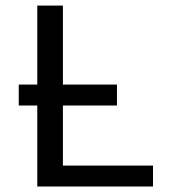

<svg xmlns="http://www.w3.org/2000/svg" viewBox="-20 -679 640 699"><path d="M115.7 0V-294.9H48.3V-371.1H115.7V-658.7H209V-371.1H405.8V-294.9H209V-76.2H537.1V0Z"/></svg>

Font: Courier New
Style: Regular
Weight: 400
Designer: Steve Matteson
Foundry: Ascender Corporation
Version: Version 2.00.3